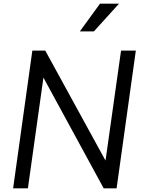

<svg xmlns="http://www.w3.org/2000/svg" viewBox="-20 -1019 777 1039"><path d="M51 0 155 -745H225L551 -150L635 -745H715L611 0H541L215 -599L131 0ZM412 -849 521 -999H624L488 -849Z"/></svg>

Font: Kosmopol Plus Jakarta Sans Italic It
Style: Regular
Weight: 400
Italic angle: -8.04999°
Designer: Gumpita Rahayu
Foundry: Tokotype
Version: Version 2.006